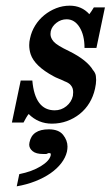

<svg xmlns="http://www.w3.org/2000/svg" viewBox="-20 -433 390 677"><path d="M53 -149H94Q103 -44 173 -44Q196 -44 214 -58.5Q232 -73 237 -95Q238 -102 238 -108Q238 -123 230 -132Q225 -140 204 -148H205Q194 -153 185 -156.5Q176 -160 169 -164Q102 -200 88 -242Q83 -258 83 -274Q83 -286 86 -298Q91 -322 104 -343Q117 -364 136 -379.5Q155 -395 178 -404Q201 -413 226 -413Q268 -413 295 -383Q299 -388 302.5 -393.5Q306 -399 311 -407H350L320 -264H278Q278 -309 260.5 -337Q243 -365 215 -365Q195 -365 179 -352.5Q163 -340 159 -323Q158 -318 158 -313Q158 -299 169.5 -286Q181 -273 223 -253Q288 -221 309 -184L308 -186Q317 -175 318 -165Q319 -155 319 -151Q319 -138 315 -120Q309 -93 295.5 -70.5Q282 -48 261.5 -31.5Q241 -15 216 -6Q191 3 163 3Q115 3 81 -31Q77 -26 72 -17.5Q67 -9 63 -1H22ZM48 181Q93 172 124 153Q155 134 159 114Q159 113 159 111Q159 107 156 107H150Q148 108 146 109Q144 110 143 110H132Q107 110 95 100Q83 90 83 77Q83 73 84 69Q93 23 152 23Q187 23 202.5 42.5Q218 62 218 84Q218 92 216 102Q211 123 196 142.5Q181 162 158 178Q135 194 104.5 206Q74 218 39 224Z"/></svg>

Font: New Athena Unicode
Style: Bold Italic
Weight: 700
Designer: J. Rusten 1997; rev. by R. Hancock 2001, 2002, rev. by D. Mastronarde 2002-2021
Foundry: Society for Classical Studies (formerly American Philological Association)
Version: Version 5.008